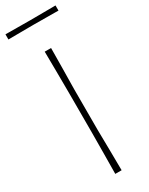

<svg xmlns="http://www.w3.org/2000/svg" viewBox="-250 -929 752 970"><g transform="rotate(-30 126.0 -444.0)"><path d="M108 0Q109 -61 109.2 -117Q109.5 -173 110 -238V-475Q109.5 -540.5 109.2 -596.5Q109 -652.5 108 -713H145Q144.5 -652.5 143.8 -596.5Q143 -540.5 142 -475V-238Q143 -173 143.8 -117Q144.5 -61 145 0ZM-20 -858V-888Q13 -887.5 49.8 -887.5Q86.5 -887.5 126 -887Q166 -887.5 202.5 -887.5Q239 -887.5 272 -888V-858Q239 -858.5 202.5 -858.5Q166 -858.5 126 -859Q86.5 -858.5 49.8 -858.5Q13 -858.5 -20 -858Z"/></g></svg>

Font: Commissioner Loud Thin
Style: Regular
Weight: 100
Designer: Kostas Bartsokas
Foundry: Kostas Bartsokas
Version: Version 1.000; ttfautohint (v1.8.3)